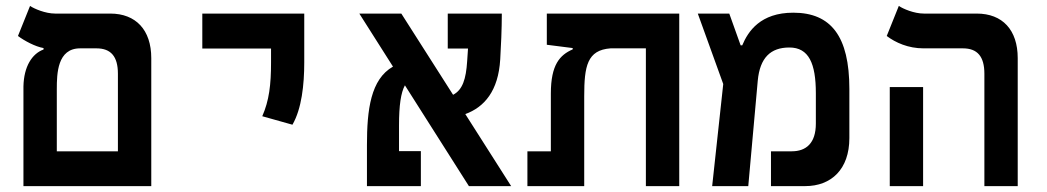

<svg xmlns="http://www.w3.org/2000/svg" viewBox="-20 -632 3556 652"><path d="M59.6 0H493.7V-434.6C493.7 -530.3 441.4 -585.9 354.5 -585.9H167.5C133.8 -585.9 96.7 -602.1 82 -611.8L41 -509.8C62.5 -493.7 99.6 -473.6 127.9 -468.8V-463.9C88.9 -449.7 61 -406.2 59.6 -338.4ZM252 -467.8H307.6C356.4 -467.8 380.4 -440.4 380.4 -381.8V-118.2H172.9V-329.1C172.9 -382.3 174.8 -467.8 252 -467.8Z M973.1 -208.5C1004.4 -262.7 1013.2 -344.2 1013.2 -419.9V-585.9H667V-467.3H900.4V-419.9C900.4 -344.2 894 -290.5 870.6 -237.3Z M1572.3 0H1715.8L1560.1 -244.6C1624.5 -268.1 1672.4 -322.8 1678.7 -430.7C1681.2 -471.7 1684.1 -534.2 1684.1 -585.9H1500.5V-467.3H1569.3C1568.4 -452.6 1567.4 -438.5 1566.4 -424.3C1562.5 -363.3 1550.8 -326.7 1518.6 -310.1L1342.8 -585.9H1200.2L1314.5 -405.8C1238.8 -362.8 1226.1 -259.8 1226.1 -139.2V0H1409.2V-118.7H1335V-205.6C1335 -274.9 1341.3 -316.9 1355 -342.3Z M2286.6 0V-585.9H1836.9V-480L1924.8 -468.8V-464.4C1881.3 -445.3 1850.6 -412.6 1850.6 -314.5V-118.2H1771V0H1963.9V-305.2C1963.9 -407.7 1974.1 -461.9 2053.2 -467.8H2173.3V0Z M2398.4 0H2521L2553.2 -357.9C2560.5 -436 2596.7 -470.7 2660.6 -470.7C2726.6 -470.7 2750.5 -416.5 2750.5 -315.4V-212.4C2750.5 -145.5 2717.3 -118.2 2668.5 -118.2H2598.1V0H2714.4C2803.2 0 2864.3 -57.6 2864.3 -163.1V-330.1C2864.3 -508.3 2802.2 -588.9 2673.8 -588.9C2562.5 -588.9 2520.5 -525.9 2500.5 -478H2495.1L2456.5 -585.9H2349.6L2436 -346.7Z M3322.8 0H3436V-434.6C3436 -530.3 3384.3 -585.9 3296.9 -585.9H3117.7C3083.5 -585.9 3046.9 -602.1 3032.2 -611.8L2991.2 -509.8C3021 -487.3 3064 -467.8 3116.2 -467.8H3250C3298.8 -467.8 3322.8 -440.4 3322.8 -381.8ZM3001.5 0H3114.7V-336.4H3001.5Z"/></svg>

Font: Cascadia Code NF SemiBold
Style: Regular
Weight: 600
Monospace: yes
Designer: Aaron Bell
Foundry: Saja Typeworks
Version: Version 2404.023